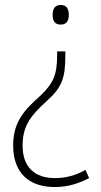

<svg xmlns="http://www.w3.org/2000/svg" viewBox="-20 -558 405 773"><path d="M257 -498C257 -522 248 -538 225 -538C201 -538 192 -523 192 -498C192 -473 201 -459 225 -459C248 -459 257 -475 257 -498ZM243 -333V-351H210V-335C210 -258 195 -223 144 -174C79 -116 33 -69 33 28C33 139 98 195 200 195C252 195 294 182 339 159L324 126C285 148 246 159 201 159C122 159 71 117 71 28C71 -55 107 -95 170 -153C229 -206 243 -244 243 -333Z"/></svg>

Font: Noto Sans Gurmukhi UI SemiCondensed ExtraLight
Style: Regular
Weight: 200
Width: 4
Designer: Jelle Bosma - Monotype Design Team
Foundry: Monotype Imaging Inc.
Version: Version 2.004